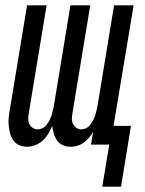

<svg xmlns="http://www.w3.org/2000/svg" viewBox="-20 -540 540 717"><path d="M362 157 388 0H320L328 -49Q322 -37 313 -26.5Q304 -16 293.5 -8Q283 0 270 4Q257 8 244 8Q228 8 214.5 2Q201 -4 193 -15.5Q185 -27 181 -41Q177 -55 175 -70Q169 -55 160.5 -41Q152 -27 139.5 -15.5Q127 -4 112 2Q97 8 81 8Q66 8 52 2Q38 -4 30 -15.5Q22 -27 18 -41.5Q14 -56 12.5 -71Q11 -86 12.5 -101.5Q14 -117 17 -132L81 -520H154L88 -120Q86 -109 85.5 -98.5Q85 -88 89 -78.5Q93 -69 101.5 -63Q110 -57 121 -57Q130 -57 139 -61.5Q148 -66 154 -74Q160 -82 164.5 -90.5Q169 -99 172 -108Q175 -117 177 -126Q179 -135 181 -144L243 -520H317L251 -120Q249 -109 248.5 -98.5Q248 -88 252 -78.5Q256 -69 264.5 -63Q273 -57 283 -57Q293 -57 302 -61.5Q311 -66 317 -74Q323 -82 327.5 -90.5Q332 -99 335 -108Q338 -117 340 -126Q342 -135 344 -144L406 -520H479L404 -70H469L432 157Z"/></svg>

Font: Iosevka Term Curly
Style: Italic
Weight: 400
Italic angle: -9°
Designer: Belleve Invis
Foundry: Belleve Invis
Version: Version 32.3.0